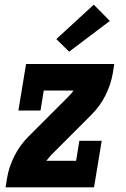

<svg xmlns="http://www.w3.org/2000/svg" viewBox="-20 -805 540 825"><path d="M286 -225 244 -259 189 -305 276 -392Q282 -398 287 -404Q292 -410 296 -416H168L154 -330H59L92 -530H471L465 -492Q457 -443 433.5 -396Q410 -349 373 -312ZM4 0 10 -38Q18 -87 41.5 -134Q65 -181 102 -218L189 -305L286 -225L199 -138Q194 -132 189 -126Q184 -120 179 -114H307L321 -200H417L384 0ZM277 -583 222 -637 383 -785 452 -715Z"/></svg>

Font: Iosevka Curly Slab HvObl
Style: Regular
Weight: 900
Italic angle: -9°
Monospace: yes
Designer: Belleve Invis
Foundry: Belleve Invis
Version: Version 11.1.0; ttfautohint (v1.8.3)